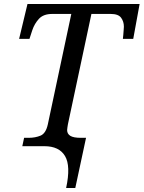

<svg xmlns="http://www.w3.org/2000/svg" viewBox="-20 -734 721 964"><path d="M312 210Q336 99 306.5 49.5Q277 0 203 0H92L101 -42H124Q157 -42 183.5 -53Q210 -64 220 -109L338 -664H242Q198 -664 175.5 -639.5Q153 -615 142 -582L128 -539H76L118 -714H681L649 -539H597Q598 -545 599 -558.5Q600 -572 601 -584.5Q602 -597 602 -600Q602 -626 588 -645Q574 -664 536 -664H439L321 -110Q320 -102 318.5 -94.5Q317 -87 317 -81Q317 -62 333 -52Q349 -42 386 -42H412L358 210Z"/></svg>

Font: NotoSerif-Italic
Style: Regular
Weight: 400
Italic angle: -12°
Designer: Monotype Design Team
Foundry: Monotype Imaging Inc.
Version: Version 2.007; ttfautohint (v1.8) -l 8 -r 50 -G 200 -x 14 -D